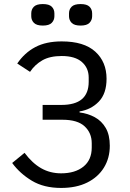

<svg xmlns="http://www.w3.org/2000/svg" viewBox="-20 -914 640 946"><path d="M281 12Q196 12 137 -23.5Q78 -59 40 -111L101 -161Q139 -110 183 -85Q227 -60 281 -60Q350 -60 391 -93Q432 -126 432 -187V-208Q432 -259 397 -291.5Q362 -324 288 -324H190V-397H282Q350 -397 383.5 -425.5Q417 -454 417 -511V-532Q417 -579 383.5 -608.5Q350 -638 284 -638Q226 -638 189 -617Q152 -596 128 -560L65 -601Q101 -654 154 -682Q207 -710 284 -710Q394 -710 449.5 -659.5Q505 -609 505 -526Q505 -453 467 -413.5Q429 -374 372 -365V-360Q413 -355 447 -336.5Q481 -318 501 -283.5Q521 -249 521 -196Q521 -135 492 -88Q463 -41 409.5 -14.5Q356 12 281 12ZM191 -788Q160 -788 147 -801.5Q134 -815 134 -834V-848Q134 -868 147 -881Q160 -894 191 -894Q222 -894 235 -881Q248 -868 248 -848V-834Q248 -815 235 -801.5Q222 -788 191 -788ZM377 -788Q346 -788 333 -801.5Q320 -815 320 -834V-848Q320 -868 333 -881Q346 -894 377 -894Q408 -894 421 -881Q434 -868 434 -848V-834Q434 -815 421 -801.5Q408 -788 377 -788Z"/></svg>

Font: Lilex
Style: Regular
Weight: 400
Monospace: yes
Designer: Mike Abbink, Paul van der Laan, Pieter van Rosmalen, Mikhael Khrustik
Foundry: Mikhael Khrustik
Version: Version 2.510